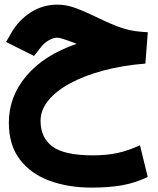

<svg xmlns="http://www.w3.org/2000/svg" viewBox="-20 -496 698 846"><path d="M317.4 -302.7Q311 -305.2 304.7 -307.9Q298.3 -310.5 292.5 -312.5Q245.1 -330.1 232.9 -330.1Q214.8 -330.1 194.1 -317.9Q173.3 -305.7 158.2 -285.6L129.9 -249.5L6.8 -311L29.8 -351.1Q62.5 -407.7 115.7 -441.7Q168.9 -475.6 233.4 -475.6Q271 -475.6 310.5 -461.4Q350.1 -447.3 394 -425.8Q438.5 -404.3 469.7 -390.9Q501 -377.4 526.1 -369.9Q551.3 -362.3 575.9 -358.9Q600.6 -355.5 631.3 -354L620.6 -215.8Q521 -208 436.8 -185.5Q352.5 -163.1 290 -129.4Q227.5 -95.7 193.1 -53.5Q158.7 -11.2 158.7 36.6Q158.7 110.8 211.2 149.7Q263.7 188.5 389.6 188.5Q450.2 188.5 498.3 178Q546.4 167.5 596.7 144L630.9 283.7Q574.7 310.5 516.8 320.6Q459 330.6 382.8 330.6Q280.8 330.6 198.2 300.3Q115.7 270 67.4 206.8Q19 143.6 19 44.4Q19 -70.8 96.9 -162.4Q174.8 -253.9 317.4 -302.7Z"/></svg>

Font: Vazir Black
Style: Black
Weight: 900
Designer: Saber Rastikerdar
Foundry: Saber Rastikerdar
Version: Version 30.0.0